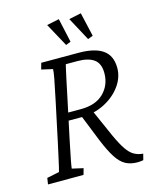

<svg xmlns="http://www.w3.org/2000/svg" viewBox="-114 -834 756 923"><g transform="rotate(-15 264.0 -372.5)"><path d="M11.7 0 16.6 -31.2 78.1 -43.9Q81.1 -53.7 84.5 -68.8Q87.9 -84 93.8 -110.4Q99.6 -136.7 109.4 -181.6L152.3 -383.8Q167 -453.1 172.9 -484.9Q178.7 -516.6 178.7 -529.3L123 -542L131.8 -573.2H317.4Q398.4 -573.2 438.5 -544.4Q478.5 -515.6 478.5 -455.1Q478.5 -407.2 447.3 -364.7Q416 -322.3 364.3 -296.4Q312.5 -270.5 251 -270.5H174.8L181.6 -308.6H257.8Q332 -308.6 372.1 -348.1Q412.1 -387.7 412.1 -447.3Q412.1 -495.1 383.8 -515.6Q355.5 -536.1 301.8 -536.1H244.1Q243.2 -534.2 242.2 -529.3Q241.2 -524.4 237.8 -509.8Q234.4 -495.1 228 -465.3Q221.7 -435.5 210.9 -383.8L168 -181.6Q160.2 -143.6 155.3 -119.1Q150.4 -94.7 147.5 -80.6Q144.5 -66.4 143.6 -58.1Q142.6 -49.8 141.6 -43.9L197.3 -31.2L188.5 0ZM456.1 8.8Q420.9 8.8 396 -4.9Q371.1 -18.6 350.1 -51.3Q329.1 -84 305.7 -140.6L247.1 -287.1L303.7 -299.8L371.1 -147.5Q392.6 -100.6 410.6 -74.2Q428.7 -47.9 448.2 -37.1Q467.8 -26.4 492.2 -24.4L484.4 5.9Q478.5 6.8 471.2 7.8Q463.9 8.8 456.1 8.8ZM378.9 -625 316.4 -741.2 377 -753.9 404.3 -634.8ZM269.5 -625 206.1 -741.2 267.6 -753.9 293.9 -634.8Z"/></g></svg>

Font: Crimson Pro ExtraLight
Style: Italic
Weight: 250
Italic angle: -12°
Designer: Jacques Le Bailly
Foundry: Baron von Fonthausen
Version: Version 1.003